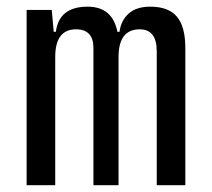

<svg xmlns="http://www.w3.org/2000/svg" viewBox="-20 -547 626 567"><path d="M442.9 0V-395.5Q442.9 -460.4 392.6 -460.4Q330.1 -460.4 330.1 -378.9V0H255.9V-405.3Q255.9 -460.4 204.6 -460.4Q143.1 -460.4 143.1 -378.9V0H58.6V-517.6H132.8L138.7 -453.1H145Q154.3 -527.3 238.8 -527.3Q312 -527.3 326.7 -453.1H333Q336.9 -485.8 359.6 -506.6Q382.3 -527.3 423.8 -527.3Q477.1 -527.3 502.2 -498Q527.3 -468.8 527.3 -405.3V0Z"/></svg>

Font: CaskaydiaMono NF SemiLight
Style: Regular
Weight: 350
Designer: Aaron Bell
Foundry: Saja Typeworks
Version: Version 2111.001; ttfautohint (v1.8.4);Nerd Fonts 3.1.1